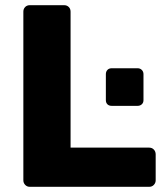

<svg xmlns="http://www.w3.org/2000/svg" viewBox="-20 -720 642 740"><path d="M95 0Q84 0 77 -7.5Q70 -15 70 -25V-675Q70 -686 77 -693Q84 -700 95 -700H227Q238 -700 245 -693Q252 -686 252 -675V-151H555Q566 -151 573 -143.5Q580 -136 580 -125V-25Q580 -15 573 -7.5Q566 0 555 0ZM411 -312Q400 -312 394 -318Q388 -324 388 -334V-434Q388 -444 394 -450.5Q400 -457 411 -457H510Q520 -457 526.5 -450.5Q533 -444 533 -434V-334Q533 -324 526.5 -318Q520 -312 510 -312Z"/></svg>

Font: DVN-Rubik
Style: Bold
Weight: 700
Designer: Hubert and Fischer
Foundry: Hubert & Fischer
Version: Version 2.102